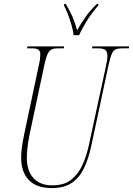

<svg xmlns="http://www.w3.org/2000/svg" viewBox="-20 -951 680 981"><path d="M244 10Q167 10 127.5 -31Q88 -72 88 -146Q88 -169 92 -199Q96 -229 104 -267L178 -616Q183 -637 184.5 -651.5Q186 -666 186 -673Q186 -690 176.5 -697Q167 -704 146 -704H118L120 -714H308L306 -704H274Q255 -704 243 -698Q231 -692 222.5 -673.5Q214 -655 206 -616L132 -268Q123 -225 120 -194Q117 -163 117 -146Q117 -79 150.5 -41.5Q184 -4 248 -4Q309 -4 345.5 -34Q382 -64 402.5 -111Q423 -158 434 -209L522 -616Q529 -647 529 -662Q529 -690 516.5 -697Q504 -704 482 -704H450L452 -714H640L638 -704H602Q583 -704 571 -699Q559 -694 551 -675.5Q543 -657 534 -616L446 -204Q432 -139 408.5 -90.5Q385 -42 346 -16Q307 10 244 10ZM356 -771Q354 -793 346 -821Q338 -849 327.5 -876.5Q317 -904 307 -923L308 -931H316Q338 -894 351 -864Q364 -834 374 -796Q391 -827 415 -861.5Q439 -896 475 -931H483L482 -923Q450 -886 425 -846.5Q400 -807 384 -771Z"/></svg>

Font: Noto Serif Display ExtraCondensed Thin
Style: Italic
Weight: 100
Width: 2
Italic angle: -12°
Designer: Monotype Design Team
Foundry: Monotype Imaging Inc.
Version: Version 2.009